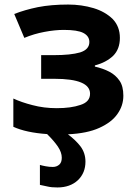

<svg xmlns="http://www.w3.org/2000/svg" viewBox="-20 -576 595 836"><path d="M249 110.8Q249 87.4 231.9 62Q214.8 37.1 185.1 7.8Q93.8 1.5 38.1 -23.9V-147Q73.7 -130.4 121.6 -118.2Q170.9 -105 227.1 -105Q289.6 -105 330.1 -119.1Q372.1 -132.3 372.1 -168Q372.1 -232.9 216.8 -232.9H159.2V-335.9H213.9Q288.1 -335.9 328.6 -347.7Q369.1 -360.4 369.1 -393.1Q369.1 -418.9 342.8 -432.6Q317.4 -445.8 257.8 -445.8Q218.8 -445.8 172.9 -437Q128.4 -428.7 85.9 -411.1L42 -515.1Q87.9 -533.2 145 -544.9Q202.6 -556.2 276.9 -556.2Q335 -556.2 387.7 -540.5Q437.5 -525.4 470.7 -493.2Q502 -460.4 502 -411.1Q502 -362.3 472.7 -333Q442.4 -304.2 393.1 -291V-286.1Q429.2 -277.8 456.1 -263.7Q483.4 -249.5 500.5 -224.6Q517.1 -200.7 517.1 -159.2Q517.1 -115.7 491.2 -79.6Q466.3 -43.5 412.1 -19Q359.4 4.9 275.9 8.8Q310.1 34.7 330.6 61.5Q352.1 90.3 352.1 127.9Q352.1 176.8 319.3 208.5Q285.2 240.2 230 240.2Q204.1 240.2 188 236.3Q181.2 235.4 153.8 229V142.1Q163.1 145 178.7 147.9Q194.3 150.9 210 150.9Q226.6 150.9 238.3 140.6Q249 130.9 249 110.8Z"/></svg>

Font: Droid Sans Thai
Style: Bold
Weight: 700
Designer: Steve Matteson
Foundry: Ascender Corporation
Version: Version 1.00